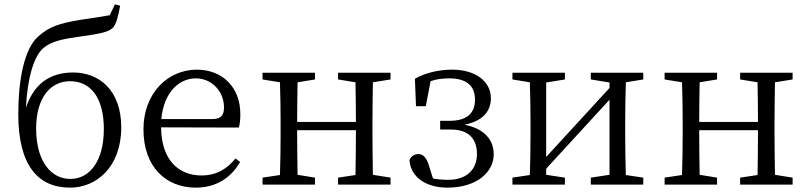

<svg xmlns="http://www.w3.org/2000/svg" viewBox="-20 -848 3710 882"><path d="M303 -26C214 -26 146 -108 146 -257C146 -401 213 -475 302 -475C393 -475 457 -404 457 -255C457 -108 392 -26 303 -26ZM508 -828 484 -778C441 -771 395 -763 350 -757C254 -741 205 -726 154 -679C91 -622 64 -480 64 -323C64 -89 154 14 302 14C422 14 537 -80 537 -263C537 -435 434 -515 316 -515C203 -515 134 -457 99 -353C106 -489 135 -590 180 -628C220 -661 275 -670 361 -682C430 -692 478 -699 499 -721C514 -737 523 -773 532 -822Z M721 -301C733 -428 806 -488 879 -488C956 -488 1009 -425 1009 -355C1009 -323 999 -301 955 -301ZM1077 -262C1082 -277 1084 -298 1084 -324C1084 -449 1000 -528 884 -528C752 -528 639 -421 639 -254C639 -83 740 14 880 14C973 14 1042 -32 1083 -104L1062 -120C1023 -73 976 -42 905 -42C799 -42 721 -115 720 -263Z M1774 -483V-514H1533V-483L1613 -470C1614 -417 1615 -343 1615 -288H1345C1345 -342 1346 -416 1347 -470L1427 -483V-514H1186V-483L1266 -470C1268 -415 1269 -339 1269 -286V-228C1269 -176 1268 -99 1266 -44L1186 -32V0H1427V-32L1347 -45C1346 -99 1345 -178 1345 -250H1615C1615 -177 1614 -99 1613 -44L1533 -32V0H1774V-32L1693 -45C1692 -100 1691 -176 1691 -228V-286C1691 -338 1692 -415 1693 -470Z M1891 -360H1936L1958 -475C1983 -484 2011 -488 2044 -488C2119 -488 2162 -457 2162 -390C2162 -328 2125 -293 2045 -293H2002V-253H2051C2139 -253 2171 -204 2171 -141C2171 -62 2116 -22 2039 -22C2013 -22 1990 -24 1969 -28L1949 -92C1941 -118 1926 -139 1906 -140C1886 -141 1870 -133 1861 -113C1866 -33 1939 14 2035 14C2171 14 2248 -58 2248 -139C2248 -209 2201 -258 2114 -275C2197 -292 2235 -336 2235 -397C2235 -474 2164 -528 2058 -528C1994 -528 1932 -513 1886 -486Z M2935 -483V-514H2694V-483L2780 -469V-444L2489 -127V-469L2575 -483V-514H2334V-483L2414 -470C2416 -415 2417 -339 2417 -286V-228C2417 -176 2416 -100 2414 -44L2334 -32V0H2575V-32L2489 -45V-73L2780 -390V-45L2694 -32V0H2935V-32L2855 -44C2853 -100 2852 -176 2852 -228V-286C2852 -338 2853 -415 2855 -470Z M3621 -483V-514H3380V-483L3460 -470C3461 -417 3462 -343 3462 -288H3192C3192 -342 3193 -416 3194 -470L3274 -483V-514H3033V-483L3113 -470C3115 -415 3116 -339 3116 -286V-228C3116 -176 3115 -99 3113 -44L3033 -32V0H3274V-32L3194 -45C3193 -99 3192 -178 3192 -250H3462C3462 -177 3461 -99 3460 -44L3380 -32V0H3621V-32L3540 -45C3539 -100 3538 -176 3538 -228V-286C3538 -338 3539 -415 3540 -470Z"/></svg>

Font: Source Han Serif AKR9
Style: Regular
Weight: 400
Designer: Ryoko NISHIZUKA 西塚涼子 (kana & ideographs); Frank Grießhammer (Latin, Greek & Cyrillic); Sandoll Communications 산돌커뮤니케이션, 
Foundry: Adobe Systems Incorporated
Version: Version 1.005;hotconv 1.0.107;makeotfexe 2.5.65593